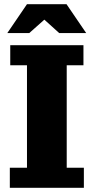

<svg xmlns="http://www.w3.org/2000/svg" viewBox="-20 -898 447 918"><path d="M15 -740 109 -878H298L392 -740H263L192 -804L120 -740ZM27 0V-96H109V-586H29V-682H379V-586H299V-96H381V0Z"/></svg>

Font: Montagu Slab 16pt
Style: Bold
Weight: 700
Designer: Florian Karsten
Foundry: Florian Karsten
Version: Version 1.000; ttfautohint (v1.8.3)